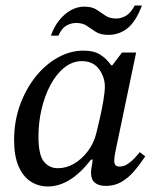

<svg xmlns="http://www.w3.org/2000/svg" viewBox="-20 -662 574 694"><path d="M153 12Q119 12 91.5 -5.5Q64 -23 47.5 -60Q31 -97 31 -156Q31 -223 52 -281.5Q73 -340 108.5 -384.5Q144 -429 189 -454Q234 -479 282 -479Q320 -479 343 -464Q366 -449 382 -426H386L421 -472H472L398 -118Q398 -118 395.5 -105Q393 -92 393 -81Q393 -71 397 -65.5Q401 -60 412 -60Q428 -60 442 -69.5Q456 -79 467.5 -91.5Q479 -104 485 -112L505 -97Q486 -68 465 -43.5Q444 -19 419 -4.5Q394 10 363 10Q337 10 323 -1.5Q309 -13 309 -37Q309 -48 311.5 -60.5Q314 -73 315 -85H309Q272 -37 233 -12.5Q194 12 153 12ZM189 -54Q220 -54 248 -70.5Q276 -87 297.5 -115.5Q319 -144 328 -180Q333 -200 340.5 -232.5Q348 -265 353.5 -297.5Q359 -330 359 -349Q359 -383 338 -412Q317 -441 276 -441Q242 -441 213 -418Q184 -395 163 -356Q142 -317 130.5 -268.5Q119 -220 119 -169Q119 -102 138.5 -78Q158 -54 189 -54ZM191 -533H164Q176 -567 195 -590Q214 -613 237 -625.5Q260 -638 284 -638Q312 -638 328.5 -627.5Q345 -617 360.5 -606Q376 -595 400 -595Q417 -595 434.5 -604.5Q452 -614 467 -642H493Q471 -584 441 -560Q411 -536 372 -536Q343 -536 326 -547Q309 -558 294 -568.5Q279 -579 255 -579Q237 -579 220 -569.5Q203 -560 191 -533Z"/></svg>

Font: STIX Two Text
Style: Italic
Weight: 400
Italic angle: -12°
Designer: Ross Mills, John Hudson & Paul Hanslow, Tiro Typeworks Ltd; with prior portions MicroPress Inc. and Coen Hoffman, Elsevi
Foundry: Tiro Typeworks Ltd
Version: Version 2.13 b171